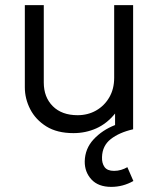

<svg xmlns="http://www.w3.org/2000/svg" viewBox="-20 -505 622 750"><path d="M267 15Q203 15 161 -11.2Q119 -37.5 98 -78.5Q77 -119.5 77 -164V-485H151V-182.5Q151 -125.5 186.2 -90.2Q221.5 -55 283 -55Q323 -55 355.2 -73.2Q387.5 -91.5 406.8 -124.5Q426 -157.5 426 -201V-485H500V0Q445.5 12.5 412.5 38.5Q379.5 64.5 378.5 109Q377.5 132 388.2 147.2Q399 162.5 425.5 162.5Q440 162.5 453.2 158.5Q466.5 154.5 477.5 148L501 202Q460.5 225 414.5 225Q364 225 337.2 196Q310.5 167 311 125.5Q312 75.5 345.8 39.2Q379.5 3 429.5 -16.5V-61.5Q397.5 -22 356 -3.5Q314.5 15 267 15Z"/></svg>

Font: Geologica ExtraLight
Style: Regular
Weight: 200
Designer: Sindre Bremnes, Frode Helland
Foundry: Monokrom Skriftforlag AS
Version: Version 1.010; ttfautohint (v1.8.4.7-5d5b);gftools[0.9.28]